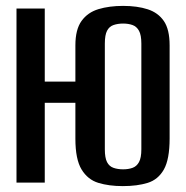

<svg xmlns="http://www.w3.org/2000/svg" viewBox="-20 -620 633 652"><path d="M397 12Q350 12 314 1Q278 -10 257 -44.5Q236 -79 236 -149V-271H132V0H36V-591H132V-343H236V-466Q236 -520 257 -549Q278 -578 314.5 -589Q351 -600 398 -600Q446 -600 481.5 -588.5Q517 -577 536.5 -548.5Q556 -520 556 -466V-150Q556 -79 536.5 -44.5Q517 -10 481.5 1Q446 12 397 12ZM398 -45Q416 -45 430 -50Q444 -55 452 -69.5Q460 -84 460 -113V-472Q460 -501 452 -515.5Q444 -530 430 -535Q416 -540 398 -540Q380 -540 365.5 -535Q351 -530 343.5 -515.5Q336 -501 336 -472V-113Q336 -84 343.5 -69.5Q351 -55 365.5 -50Q380 -45 398 -45Z"/></svg>

Font: Alumni Sans SemiBold
Style: Regular
Weight: 600
Designer: Robert E. Leuschke
Foundry: Robert E. Leuschke
Version: Version 1.018